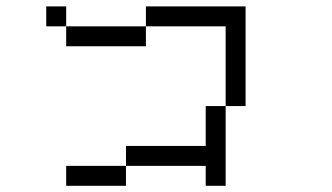

<svg xmlns="http://www.w3.org/2000/svg" viewBox="-20 -645 1040 602"><path d="M625 -125V-62.5H687.5Q687.5 -62.5 687.5 -312.5H625Q625 -312.5 625 -187.5H375V-125H187.5V-62.5H375V-125ZM687.5 -312.5H750V-625H437.5V-562.5H187.5V-500H437.5V-562.5H687.5Q687.5 -562.5 687.5 -312.5ZM187.5 -562.5V-625H125V-562.5Z"/></svg>

Font: Unifont
Style: Regular
Weight: 500
Version: Version 13.0.05